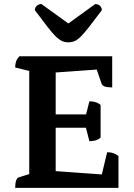

<svg xmlns="http://www.w3.org/2000/svg" viewBox="-20 -915 654 935"><path d="M53.9 0Q53.9 -21.9 58.4 -35.1Q62.9 -48.4 69.9 -50.9L140.1 -72.9L122.4 -52.4V-585.8L140 -565.2L53.9 -586.4Q53.9 -603.1 58.2 -615.6Q62.4 -628.1 74.3 -641H526.4V-489.3Q500.9 -489.3 489.2 -494Q477.5 -498.7 474.5 -507.7L447.7 -586L461.7 -577L240.2 -561.2L251.2 -574.2V-349.5L241.2 -357.8H410.1L397.1 -349.5L415.3 -421.7Q428.5 -421.7 443.2 -418Q457.9 -414.4 469.9 -403.6V-245Q457.9 -234.2 443.2 -230.8Q428.5 -227.4 415.3 -227.4L396.1 -302.1L410.1 -293.1H241.2L251.2 -302.5V-71.4L241.2 -82.4L484.2 -64.9L471.6 -47.8L501.8 -173.7Q518.5 -173.7 531.3 -169.4Q544.1 -165.2 556.9 -155V0ZM313.4 -708.9Q296.5 -708.9 282.4 -715.1Q268.4 -721.2 251.6 -737.5Q234.9 -753.8 210.9 -784.7Q186.9 -815.5 149.7 -865.4Q149.7 -877.9 158.8 -886.6Q168 -895.2 182 -895.2L325.2 -791.8H300.5L443.6 -895.2Q458.2 -895.2 467 -886.6Q475.9 -877.9 475.9 -865.4Q438.7 -815.5 414.5 -784.7Q390.3 -753.8 374 -737.5Q357.8 -721.2 343.7 -715.1Q329.7 -708.9 313.4 -708.9Z"/></svg>

Font: Petrona
Style: Regular
Weight: 400
Designer: Ringo R. Seeber
Foundry: Ringo R. Seeber
Version: Version 2.001; ttfautohint (v1.8.3)